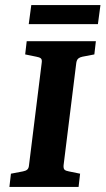

<svg xmlns="http://www.w3.org/2000/svg" viewBox="-20 -735 415 755"><path d="M17 0 23 -52 70 -61Q81 -63 87 -68Q93 -73 94 -85L144 -488Q146 -501 140.5 -505.5Q135 -510 123 -512L79 -521L85 -573H357L351 -521L304 -512Q294 -510 288 -505Q282 -500 280 -488L230 -85Q229 -72 234 -67.5Q239 -63 251 -61L295 -52L289 0ZM103 -715H375L365 -640H93Z"/></svg>

Font: Rasa
Style: Italic
Weight: 400
Italic angle: -7.10001°
Designer: Anna Giedrys (Yrsa+Rasa design), David Brezina (Yrsa art-direction, Rasa art-direction, design)
Foundry: Rosetta Type Foundry
Version: Version 2.004